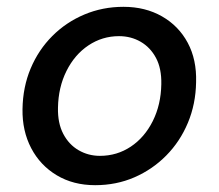

<svg xmlns="http://www.w3.org/2000/svg" viewBox="-20 -531 642 563"><path d="M259 12Q195 12 146.5 -17Q98 -46 71.5 -96.5Q45 -147 46 -211Q47 -276 70 -330.5Q93 -385 133.5 -425.5Q174 -466 227.5 -488.5Q281 -511 342 -511Q406 -511 455 -483Q504 -455 530.5 -405.5Q557 -356 555 -290Q554 -226 531 -171Q508 -116 467.5 -75Q427 -34 374 -11Q321 12 259 12ZM273 -74Q323 -74 363.5 -101Q404 -128 428 -176Q452 -224 453 -284Q454 -330 437.5 -361Q421 -392 392.5 -408.5Q364 -425 329 -425Q280 -425 239.5 -398Q199 -371 175 -323Q151 -275 150 -215Q149 -170 165.5 -138.5Q182 -107 210.5 -90.5Q239 -74 273 -74Z"/></svg>

Font: DM Sans 20pt Medium
Style: Italic
Weight: 500
Italic angle: -10°
Version: Version 4.004;gftools[0.9.30]